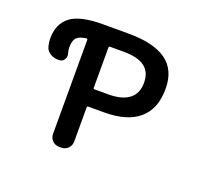

<svg xmlns="http://www.w3.org/2000/svg" viewBox="-121 -930 1242 1083"><g transform="rotate(20 500.0 -388.0)"><path d="M328.1 -20.5Q303.7 -20.5 287.1 -37.1Q270.5 -53.7 270.5 -78.1V-641.6Q270.5 -648.4 262.7 -648.4Q243.2 -645.5 229.5 -640.6Q215.8 -635.7 208 -627.9Q189.5 -610.4 189.5 -567.4Q189.5 -550.8 195.3 -532.2Q197.3 -525.4 197.3 -519.5Q197.3 -507.8 190.4 -497.1Q179.7 -480.5 161.1 -480.5H153.3Q126 -480.5 104 -495.1Q82 -509.8 77.1 -534.2Q71.3 -556.6 71.3 -578.1Q71.3 -668 130.9 -711.9Q188.5 -754.9 322.3 -754.9H476.6Q629.9 -754.9 705.1 -700.2Q780.3 -645.5 780.3 -534.2Q780.3 -412.1 709 -351.6Q638.7 -290 498 -290H496.1H405.3Q397.5 -290 397.5 -283.2V-78.1Q397.5 -53.7 380.9 -37.1Q364.3 -20.5 339.8 -20.5ZM486.3 -393.6Q570.3 -393.6 612.3 -426.8Q654.3 -459 654.3 -524.4Q654.3 -586.9 613.3 -618.2Q571.3 -649.4 486.3 -649.4H405.3Q397.5 -649.4 397.5 -641.6V-400.4Q397.5 -393.6 405.3 -393.6Z"/></g></svg>

Font: Rounded Mgen+ 1mn medium
Style: Regular
Weight: 500
Designer: [Source Han Sans]
Ryoko NISHIZUKA  (kana & ideographs); Paul D. Hunt (Latin, Greek & Cyrillic); Wenlong ZHANG  (bopomofo
Version: Version 1.059.20150602